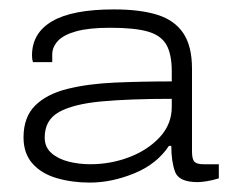

<svg xmlns="http://www.w3.org/2000/svg" viewBox="-20 -718 505 408"><path d="M171 -330Q133 -330 100.5 -339.5Q68 -349 49 -370.5Q30 -392 30 -426Q30 -469 54.5 -493.5Q79 -518 123 -529Q167 -540 224 -542.5Q281 -545 345 -545V-566Q345 -603 333.5 -623Q322 -643 294 -651Q266 -659 214 -659Q169 -659 142 -651.5Q115 -644 103 -631Q91 -618 91 -602V-586H50Q49 -589 48.5 -592.5Q48 -596 48 -600Q48 -648 91 -673Q134 -698 222 -698Q278 -698 314.5 -686.5Q351 -675 369.5 -647.5Q388 -620 388 -572V-396Q388 -380 393 -374.5Q398 -369 412 -369H445V-339Q432 -335 420 -333Q408 -331 400 -331Q360 -331 352 -353Q344 -375 344 -408H339Q313 -369 265 -349.5Q217 -330 171 -330ZM172 -369Q215 -369 254.5 -384Q294 -399 319.5 -426.5Q345 -454 345 -491V-508Q256 -508 196 -502.5Q136 -497 105.5 -480Q75 -463 75 -426Q75 -405 89.5 -392.5Q104 -380 126 -374.5Q148 -369 172 -369Z"/></svg>

Font: Archivo Expanded Thin
Style: Regular
Weight: 250
Width: 7
Designer: Hector Gatti
Foundry: Omnibus-Type
Version: Version 2.001